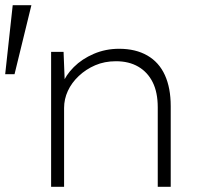

<svg xmlns="http://www.w3.org/2000/svg" viewBox="-28 -720 811 740"><path d="M-8 -434 21 -700H93L28 -434ZM169 0V-520H217L222 -394L212 -395Q225 -430 256.5 -461.5Q288 -493 333.5 -512.5Q379 -532 431 -532Q495 -532 540 -506Q585 -480 607.5 -430.5Q630 -381 630 -311V0H580V-306Q580 -364 560.5 -403Q541 -442 505 -463Q469 -484 419 -484Q375 -484 339 -468.5Q303 -453 275.5 -427Q248 -401 233.5 -369.5Q219 -338 219 -304V0H194Q192 0 186 0Q180 0 169 0Z"/></svg>

Font: Lexend Exa ExtraLight
Style: Regular
Weight: 250
Designer: Bonnie Shaver-Troup, Thomas Jockin
Foundry: Lexend
Version: Version 1.007